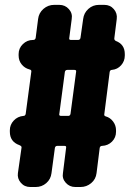

<svg xmlns="http://www.w3.org/2000/svg" viewBox="-20 -750 540 770"><path d="M262.7 -293 285.2 -461.9Q287.1 -469.7 278.3 -469.7H250Q242.2 -469.7 240.2 -461.9L217.8 -293Q215.8 -285.2 225.6 -285.2H253.9Q260.7 -285.2 262.7 -293ZM444.3 -585.9Q480.5 -572.3 480.5 -533.2V-527.3Q480.5 -504.9 465.8 -488.3Q451.2 -471.7 428.7 -469.7Q421.9 -469.7 419.9 -461.9L398.4 -293Q396.5 -285.2 404.3 -283.2Q421.9 -278.3 433.6 -262.7Q445.3 -247.1 445.3 -227.5V-221.7Q445.3 -198.2 429.2 -182.1Q413.1 -166 389.6 -165Q381.8 -165 379.9 -157.2L367.2 -55.7Q364.3 -31.2 345.7 -15.6Q327.1 0 302.7 0H282.2Q258.8 0 243.7 -17.1Q228.5 -34.2 232.4 -55.7L245.1 -157.2Q247.1 -165 238.3 -165H210Q202.1 -165 200.2 -157.2L186.5 -55.7Q183.6 -31.2 165.5 -15.6Q147.5 0 123 0H101.6Q78.1 0 63.5 -17.1Q48.8 -34.2 51.8 -55.7L66.4 -158.2Q67.4 -164.1 57.6 -168Q19.5 -181.6 19.5 -221.7V-227.5Q19.5 -250 35.2 -266.6Q50.8 -283.2 74.2 -285.2Q81.1 -285.2 83 -293L105.5 -461.9Q107.4 -469.7 97.7 -471.7Q79.1 -476.6 66.9 -491.7Q54.7 -506.8 54.7 -527.3V-533.2Q54.7 -556.6 71.8 -573.2Q88.9 -589.8 112.3 -589.8H113.3Q121.1 -589.8 123 -597.7L132.8 -673.8Q135.7 -698.2 154.3 -714.4Q172.9 -730.5 197.3 -730.5H217.8Q241.2 -730.5 256.3 -713.4Q271.5 -696.3 267.6 -673.8L257.8 -597.7Q255.9 -589.8 264.6 -589.8H293Q300.8 -589.8 302.7 -597.7L313.5 -673.8Q316.4 -698.2 334.5 -714.4Q352.5 -730.5 377 -730.5H398.4Q421.9 -730.5 436.5 -713.4Q451.2 -696.3 448.2 -673.8L438.5 -596.7Q437.5 -589.8 444.3 -585.9Z"/></svg>

Font: Rounded Mgen+ 2m bold
Style: Bold
Weight: 700
Designer: [Source Han Sans]
Ryoko NISHIZUKA  (kana & ideographs); Paul D. Hunt (Latin, Greek & Cyrillic); Wenlong ZHANG  (bopomofo
Version: Version 1.059.20150602